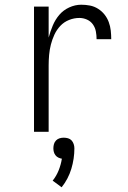

<svg xmlns="http://www.w3.org/2000/svg" viewBox="-20 -558 540 813"><path d="M124 0H186V-281Q186 -303 188 -325.5Q190 -348 195.5 -369.5Q201 -391 210.5 -411.5Q220 -432 235.5 -448.5Q251 -465 272.5 -473.5Q294 -482 316 -482Q333 -482 348.5 -475Q364 -468 373.5 -454.5Q383 -441 386 -424.5Q389 -408 389 -392H451Q451 -410 449 -428.5Q447 -447 440.5 -464.5Q434 -482 422.5 -496.5Q411 -511 395 -521Q379 -531 361 -534.5Q343 -538 324 -538Q298 -538 273 -526.5Q248 -515 231 -495Q214 -475 203.5 -450Q193 -425 186 -399V-530H124ZM241 235Q269 200 282 157Q295 114 295 70Q295 61 292 52Q289 43 283 36.5Q277 30 268 27.5Q259 25 250 25Q241 25 232.5 27.5Q224 30 217.5 36.5Q211 43 208.5 52Q206 61 206 70Q206 78 208 85.5Q210 93 215 99.5Q220 106 227.5 109.5Q235 113 242 114Q238 139 228.5 163Q219 187 203 207Z"/></svg>

Font: Iosevka SS09 Light
Style: Regular
Weight: 300
Monospace: yes
Designer: Belleve Invis
Foundry: Belleve Invis
Version: Version 5.2.1; ttfautohint (v1.8.3)